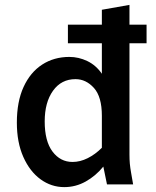

<svg xmlns="http://www.w3.org/2000/svg" viewBox="-20 -755 640 786"><path d="M49 -253Q49 -339 76.5 -399Q104 -459 152.5 -490.5Q201 -522 264 -522Q302 -522 337.5 -505Q373 -488 397 -453V-578H258V-654H397V-715L510 -735V-654H580V-578H510V-123Q510 -102 511.5 -85Q513 -68 517 -46L525 0H418L403 -73Q372 -35 331 -12Q290 11 243 11Q190 11 146 -21Q102 -53 75.5 -112.5Q49 -172 49 -253ZM163 -258Q163 -177 195 -134.5Q227 -92 277 -92Q308 -92 339 -107.5Q370 -123 397 -150V-281Q397 -359 364.5 -395Q332 -431 289 -431Q231 -431 197 -383.5Q163 -336 163 -258Z"/></svg>

Font: Radio Canada Medium
Style: Regular
Weight: 500
Designer: Charles Daoud, Etienne Aubert Bonn, Alexandre Saumier Demers, Jacques Le Bailly
Foundry: Radio-Canada
Version: Version 2.104; ttfautohint (v1.8.4.7-5d5b);gftools[0.9.28.de